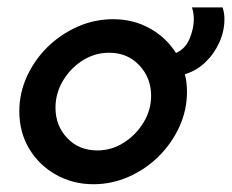

<svg xmlns="http://www.w3.org/2000/svg" viewBox="-20 -478 615 509"><path d="M227.8 10.4Q173.6 10.4 128.8 -14.6Q84 -39.6 57.6 -83.3Q31.2 -127.1 31.2 -183.3Q31.2 -231.2 51.4 -275.3Q71.5 -319.4 106.2 -353.5Q141 -387.5 185.8 -407.3Q230.6 -427.1 279.9 -427.1Q333.3 -427.1 377.1 -402.8Q420.8 -378.5 446.5 -337.5Q471.5 -348.6 482.6 -375.3Q493.8 -402.1 493.8 -427.1Q493.8 -443.8 488.9 -458.3H570.1Q575 -443.8 575 -427.1Q575 -395.8 561.5 -365.6Q547.9 -335.4 524.3 -312.8Q500.7 -290.3 470.1 -281.2Q475.7 -259.7 475.7 -234.7Q475.7 -186.1 455.6 -142Q435.4 -97.9 400.7 -63.5Q366 -29.2 321.2 -9.4Q276.4 10.4 227.8 10.4ZM127.1 -192.4Q127.1 -145.1 158 -112.2Q188.9 -79.2 238.2 -79.2Q275.7 -79.2 308 -99.7Q340.3 -120.1 360.4 -153.1Q380.6 -186.1 380.6 -224.3Q380.6 -271.5 349.3 -304.9Q318.1 -338.2 269.4 -338.2Q231.2 -338.2 199 -317.7Q166.7 -297.2 146.9 -263.9Q127.1 -230.6 127.1 -192.4Z"/></svg>

Font: Afacad Medium
Style: Italic
Weight: 500
Italic angle: -14°
Designer: Kristian Moeller
Foundry: Dicotype
Version: Version 1.000; ttfautohint (v1.8.4.7-5d5b)